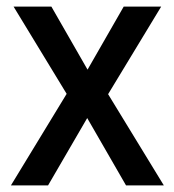

<svg xmlns="http://www.w3.org/2000/svg" viewBox="-20 -559 526 579"><path d="M181 -276 21 -539H135L244 -349L353 -539H466L306 -275L474 0H360L243 -203L125 0H13Z"/></svg>

Font: Noto Sans Sinhala SemiCondensed Medium
Style: Regular
Weight: 500
Width: 4
Designer: Jelle Bosma - Monotype Design Team
Foundry: Monotype Imaging Inc.
Version: Version 2.006; ttfautohint (v1.8.4.7-5d5b)